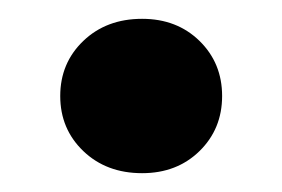

<svg xmlns="http://www.w3.org/2000/svg" viewBox="-20 -177 300 204"><path d="M131 7Q93 7 68.5 -16.5Q44 -40 44 -75Q44 -110 68.5 -133.5Q93 -157 131 -157Q168 -157 192 -133.5Q216 -110 216 -75Q216 -40 192 -16.5Q168 7 131 7Z"/></svg>

Font: Fz Poppins SemBd
Style: Regular
Weight: 600
Designer: Ninad Kale (Devanagari), Jonny Pinhorn (Latin)
Foundry: Indian Type Foundry
Version: Vit hóa bi Vntype.Com & FontZin.Com